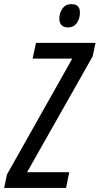

<svg xmlns="http://www.w3.org/2000/svg" viewBox="-61 -925 490 945"><path d="M-40.5 0 -26.9 -65.9 294.9 -636.7H99.6L116.2 -713.9H409.2L395 -647.5L72.3 -77.6H279.8L264.2 0ZM273.4 -790Q252.4 -790 241.7 -801.5Q231 -813 231 -833.5Q231 -860.8 246.3 -882.8Q261.7 -904.8 290.5 -904.8Q304.7 -904.8 314 -900.1Q323.2 -895.5 327.9 -886.2Q332.5 -877 332.5 -862.3Q332.5 -833.5 317.1 -811.8Q301.8 -790 273.4 -790Z"/></svg>

Font: Open Sans Condensed Medium
Style: Italic
Weight: 500
Width: 3
Italic angle: -12°
Designer: Monotype Design Team
Foundry: Monotype Imaging Inc.
Version: Version 3.000